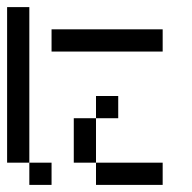

<svg xmlns="http://www.w3.org/2000/svg" viewBox="-20 -520 540 540"><path d="M0 -375V-437.5H62.5V-375ZM0 -312.5V-375H62.5V-312.5ZM0 -250V-312.5H62.5V-250ZM0 -187.5V-250H62.5V-187.5ZM0 -125V-187.5H62.5V-125ZM0 -62.5V-125H62.5V-62.5ZM125 -375V-437.5H187.5V-375ZM187.5 -375V-437.5H250V-375ZM250 -375V-437.5H312.5V-375ZM312.5 -375V-437.5H375V-375ZM375 -375V-437.5H437.5V-375ZM187.5 -125V-187.5H250V-125ZM187.5 -62.5V-125H250V-62.5ZM250 0V-62.5H312.5V0ZM312.5 0V-62.5H375V0ZM375 0V-62.5H437.5V0ZM250 -187.5V-250H312.5V-187.5ZM0 -437.5V-500H62.5V-437.5ZM62.5 0V-62.5H125V0Z"/></svg>

Font: AprilSans
Style: Regular
Weight: 400
Designer: typesprite
Version: Version 1.001;PS 001.001;hotconv 1.0.88;makeotf.lib2.5.64775